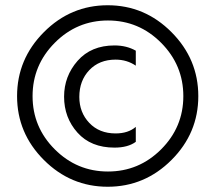

<svg xmlns="http://www.w3.org/2000/svg" viewBox="-20 -702 820 731"><path d="M497 -162Q467 -140 416 -140Q326 -140 275 -197Q224 -254 224 -334Q224 -412 275.5 -470.5Q327 -529 416 -529Q462 -529 497 -509V-452Q463 -475 420 -475Q358 -475 320 -435Q282 -395 282 -333Q282 -274 320 -234Q358 -194 420 -194Q468 -194 497 -219ZM633 -579.5Q735 -477 735 -336Q735 -195 633 -93Q531 9 390 9Q249 9 147 -93Q45 -195 45 -336Q45 -477 147 -579.5Q249 -682 390 -682Q531 -682 633 -579.5ZM188.5 -539Q104 -454 104 -336Q104 -218 188.5 -133.5Q273 -49 391 -49Q509 -49 593.5 -133.5Q678 -218 678 -336Q678 -454 593.5 -539Q509 -624 391 -624Q273 -624 188.5 -539Z"/></svg>

Font: Hind Guntur Light
Style: Regular
Weight: 300
Designer: Manushi Parikh, Hitesh Malaviya
Foundry: Indian Type Foundry
Version: Version 1.002;PS 1.0;hotconv 1.0.86;makeotf.lib2.5.63406; tt